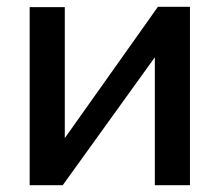

<svg xmlns="http://www.w3.org/2000/svg" viewBox="-20 -543 644 563"><path d="M67 0V-522H170V-138L443 -523H537V0H434V-375L164 0Z"/></svg>

Font: Rising Sun Medium
Style: Regular
Weight: 500
Designer: Matt McInerney, Pablo Impallari, Rodrigo Fuenzalida (Raleway font), Stephen Hutchings (Greek), Cristiano Sobral (main ch
Foundry: The Rising Sun Project Authors
Version: Version 4.327; ttfautohint (v1.8.4.7-5d5b-dirty)